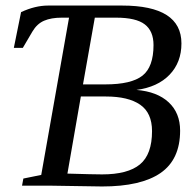

<svg xmlns="http://www.w3.org/2000/svg" viewBox="-20 -675 702 698"><path d="M60.1 0 64.9 -25.9 129.9 -39.1 231 -610.8H204.6Q166 -610.8 140.1 -599.6Q114.3 -588.4 97.7 -560.1L63 -501H30.3L56.6 -630.9Q107.9 -654.8 154.8 -654.8H423.8Q639.6 -654.8 639.6 -517.1Q639.6 -448.2 596.4 -403.3Q553.2 -358.4 476.1 -348.1Q551.8 -341.8 593.3 -303Q634.8 -264.2 634.8 -200.2Q634.8 -95.2 563.7 -46.1Q492.7 2.9 351.1 2.9L164.1 0ZM351.1 -41Q444.8 -41 488.8 -77.4Q532.7 -113.8 532.7 -198.2Q532.7 -264.6 489.5 -294.4Q446.3 -324.2 364.7 -324.2H273.9L225.1 -43.9Q321.8 -41 351.1 -41ZM362.8 -368.2Q457.5 -368.2 497.8 -399.9Q538.1 -431.6 538.1 -511.2Q538.1 -562 506.3 -586.4Q474.6 -610.8 401.9 -610.8H324.7L281.7 -368.2Z"/></svg>

Font: Tinos
Style: Italic
Weight: 400
Italic angle: -16.333°
Designer: Steve Matteson
Foundry: Monotype Imaging Inc.
Version: Version 1.32